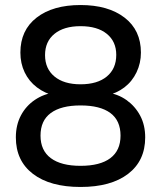

<svg xmlns="http://www.w3.org/2000/svg" viewBox="-20 -734 640 763"><path d="M300 9Q179 9 111 -43Q43 -95 43 -188Q43 -237 63 -275Q83 -313 118.5 -337Q154 -361 199 -367V-353Q158 -363 126.5 -387Q95 -411 78 -446.5Q61 -482 61 -525Q61 -614 125.5 -664Q190 -714 300 -714Q410 -714 475 -664Q540 -614 540 -525Q540 -483 522.5 -446.5Q505 -410 474 -386.5Q443 -363 402 -354V-367Q448 -361 482.5 -336.5Q517 -312 537 -274.5Q557 -237 557 -188Q557 -95 489 -43Q421 9 300 9ZM300 -75Q378 -75 418.5 -105.5Q459 -136 459 -195Q459 -255 418.5 -285Q378 -315 300 -315Q223 -315 182 -285Q141 -255 141 -195Q141 -136 182 -105.5Q223 -75 300 -75ZM300 -399Q367 -399 404.5 -430Q442 -461 442 -516Q442 -569 404.5 -599.5Q367 -630 300 -630Q234 -630 196.5 -599.5Q159 -569 159 -515Q159 -461 196.5 -430Q234 -399 300 -399Z"/></svg>

Font: Nunito Sans 11pt SemiBold
Style: Regular
Weight: 600
Version: Version 3.101;gftools[0.9.27]